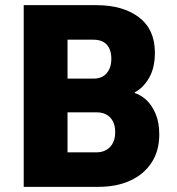

<svg xmlns="http://www.w3.org/2000/svg" viewBox="-20 -725 687 745"><path d="M72 0V-705H354Q457 -705 519 -658Q581 -611 581 -521Q581 -461 558 -422Q535 -383 503 -367V-364Q528 -356 549 -336Q570 -316 584 -283Q598 -250 598 -203Q598 -140 568.5 -94.5Q539 -49 486 -24.5Q433 0 362 0ZM242 -134H357Q369 -134 379.5 -137.5Q390 -141 399 -147.5Q408 -154 414.5 -164Q421 -174 424 -186Q427 -198 427 -212Q427 -227 424 -239Q421 -251 414.5 -260.5Q408 -270 399 -276.5Q390 -283 379.5 -286Q369 -289 358 -289H242ZM242 -420H343Q376 -420 394 -441Q412 -462 412 -497Q412 -532 394.5 -551.5Q377 -571 342 -571H242Z"/></svg>

Font: Nunito Sans 7pt Condensed Black
Style: Regular
Weight: 900
Width: 3
Designer: Vernon Adams
Foundry: Vernon Adams
Version: Version 3.101;gftools[0.9.27]